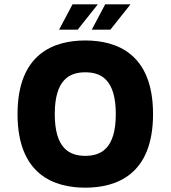

<svg xmlns="http://www.w3.org/2000/svg" viewBox="-20 -861 791 887"><path d="M374 -674C231 -674 61 -615 61 -334C61 -53 231 6 374 6C517 6 687 -53 687 -334C687 -615 517 -674 374 -674ZM374 -141C301 -141 233 -175 233 -334C233 -493 301 -527 374 -527C447 -527 515 -493 515 -334C515 -175 447 -141 374 -141ZM253 -724H339L432 -841H315ZM404 -724H490L583 -841H466Z"/></svg>

Font: Maven Pro
Style: Black
Weight: 900
Designer: Joe Prince
Foundry: Joe Prince
Version: Version 1.003